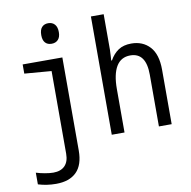

<svg xmlns="http://www.w3.org/2000/svg" viewBox="-103 -867 1207 1215"><g transform="rotate(-10 500.0 -260.0)"><path d="M230 -698Q230 -732 245 -748.5Q260 -765 286 -765Q312 -765 327.5 -748Q343 -731 343 -698Q343 -666 327.5 -649.5Q312 -633 286 -633Q259 -633 244.5 -649.5Q230 -666 230 -698ZM45 228V153Q70 161 101 166.5Q132 172 155 172Q203 172 229 145.5Q255 119 255 68V-463L82 -477V-536H337V62Q337 154 291.5 199.5Q246 245 160 245Q99 245 45 228Z M560 -760H642V-532Q642 -517 640 -491Q638 -471 638 -463H643Q665 -503 698 -525Q731 -547 781 -547Q855 -547 900 -498Q945 -449 945 -350V0H863V-333Q863 -474 762 -474Q702 -474 672 -424Q642 -374 642 -279V0H560Z"/></g></svg>

Font: Noto Sans Mono UI Cond
Style: Regular
Weight: 400
Width: 3
Monospace: yes
Designer: Monotype Design team
Foundry: Monotype Imaging Inc.
Version: Version 1.000